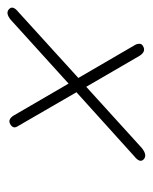

<svg xmlns="http://www.w3.org/2000/svg" viewBox="32 -595 407 511"><g transform="rotate(-90 235.5 -339.5)"><path d="M66.5 -161Q56.5 -171 75.5 -186L245.5 -339.5L155.5 -495Q146.5 -508 161 -516Q173 -522.5 183 -507.5L268.5 -360.5L439 -515Q456 -528.5 466 -519.5Q478 -509.5 459.5 -494.5L283.5 -334.5L370.5 -185Q374.5 -179 374.5 -172.2Q374.5 -165.5 368.5 -162.5Q354 -153.5 342.5 -171.5L260 -313.5L97 -165.5Q77.5 -150 66.5 -161Z"/></g></svg>

Font: Fraunces 9pt Soft Thin
Style: Italic
Weight: 100
Italic angle: -16°
Version: Version 1.000;[b76b70a41]